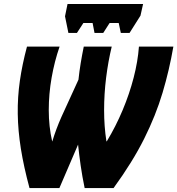

<svg xmlns="http://www.w3.org/2000/svg" viewBox="-20 -949 895 969"><path d="M128.9 0Q100.1 -106.4 85.4 -198Q70.8 -289.6 69.6 -374Q68.4 -458.5 80.3 -541.5Q92.3 -624.5 116.2 -713.9H280.8Q254.9 -639.2 240.5 -557.1Q226.1 -475.1 226.1 -393.1Q226.1 -311 243.2 -235.8H244.1Q262.7 -297.4 290 -358.9L376 -546.9Q380.4 -588.4 387.2 -629.9Q394 -671.4 402.8 -713.9H543.9Q525.9 -639.2 515.6 -557.1Q505.4 -475.1 505.4 -393.1Q505.4 -311 517.1 -235.8H519Q564.5 -311 598.9 -393.1Q633.3 -475.1 654.5 -557.1Q675.8 -639.2 681.2 -713.9H855Q834.5 -595.2 800.5 -481.2Q766.6 -367.2 707.8 -249.3Q648.9 -131.3 553.2 0H407.2Q395 -58.6 387.2 -113Q379.4 -167.5 374 -219.2L279.8 0ZM325.2 -782.7 308.1 -866.7 320.8 -928.7H702.1L689 -870.1L633.8 -782.7H589.8L579.1 -833H533.2L501 -782.7H457L447.3 -833H400.9L368.2 -782.7Z"/></svg>

Font: Open Sans Condensed ExtraBold
Style: Italic
Weight: 800
Width: 3
Italic angle: -12°
Designer: Monotype Design Team
Foundry: Monotype Imaging Inc.
Version: Version 3.003; ttfautohint (v1.8.4)